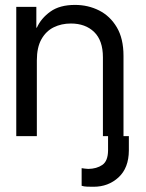

<svg xmlns="http://www.w3.org/2000/svg" viewBox="-20 -543 582 766"><path d="M411.1 0H494.1V57.6Q493.7 127 452.9 164.6Q412.1 202.1 353.5 202.1Q340.3 202.1 327.6 201.7Q314.9 201.2 305.7 198.2V127.9Q310.5 128.9 317.6 129.6Q324.7 130.4 332 130.9Q365.7 130.4 388.2 115Q410.6 99.6 411.1 57.6ZM127 -301.8V0H44.9V-515.6H125V-432.6H127Q144 -470.2 181.2 -496.8Q218.3 -523.4 279.3 -523.4Q331.5 -523.4 375.5 -501.2Q419.4 -479 446 -434.1Q472.7 -389.2 472.7 -320.3V0H390.6V-314.5Q390.6 -381.3 355.7 -415.3Q320.8 -449.2 262.7 -449.2Q225.1 -449.2 194.3 -434.1Q163.6 -418.9 145.3 -386.5Q127 -354 127 -301.8Z"/></svg>

Font: Inter Display V
Style: Regular
Weight: 400
Designer: Rasmus Andersson
Foundry: rsms
Version: Version 3.015;git-src